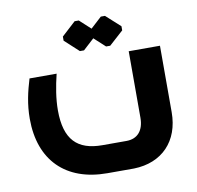

<svg xmlns="http://www.w3.org/2000/svg" viewBox="-76 -744 844 823"><g transform="rotate(-10 346.5 -333.0)"><path d="M319 -536 367 -580 415 -536H433L495 -592V-610L433 -666H415L367 -622L319 -666H301L240 -610V-592L301 -536ZM507 -499V-210C507 -154 479 -122 431 -122H326C218 -122 164 -174 164 -302C164 -352 173 -405 186 -458H68C52 -405 39 -352 39 -287C39 -106 146 0 326 0H442C565 -3 643 -84 643 -210V-499Z"/></g></svg>

Font: Hejaz SemiBold
Style: Regular
Weight: 600
Designer: Bandar Raffah (Arabic) and Santiago Orozco (Latin)
Foundry: Caramella and Typemade
Version: Version 1.010;hotconv 1.0.109;makeotfexe 2.5.65596